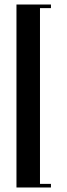

<svg xmlns="http://www.w3.org/2000/svg" viewBox="-20 -775 299 851"><path d="M53 56H205.8V40H157.2V-739H205.8V-755H53Z"/></svg>

Font: Emberly Black
Style: Regular
Weight: 900
Designer: Rajesh Rajput
Foundry: Rajesh Rajput
Version: Version 1.000